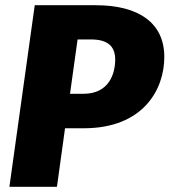

<svg xmlns="http://www.w3.org/2000/svg" viewBox="-20 -715 649 735"><path d="M347 -695H113L16 0H198L229 -224H301C528 -224 609 -372 609 -497C609 -628 510 -695 347 -695ZM300 -356H248L277 -564H328C391 -564 421 -539 421 -487C421 -434 398 -356 300 -356Z"/></svg>

Font: Fira Sans ExtraBold
Style: Italic
Weight: 800
Italic angle: -8°
Designer: bBox Type GmbH & Carrois Corporate GbR & Edenspiekermann AG
Foundry: bBox Type GmbH & Carrois Corporate GbR & Edenspiekermann AG
Version: Version 4.301;PS 004.301;hotconv 1.0.88;makeotf.lib2.5.64775